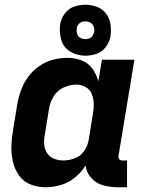

<svg xmlns="http://www.w3.org/2000/svg" viewBox="-20 -782 616 810"><path d="M172 8Q204 8 236.5 -1.5Q269 -11 296 -33Q323 -55 341 -84Q345 -53 365.5 -30.5Q386 -8 416 0Q446 8 478 8H516V-105H496Q491 -105 486.5 -107.5Q482 -110 480.5 -115Q479 -120 480 -125L547 -530H410L395 -439Q387 -468 370 -492Q353 -516 324.5 -527Q296 -538 264 -538Q234 -538 203.5 -530Q173 -522 146 -503.5Q119 -485 99.5 -458.5Q80 -432 69 -402.5Q58 -373 53 -343L35 -233Q29 -199 28 -165.5Q27 -132 34.5 -100Q42 -68 60 -42Q78 -16 108.5 -4Q139 8 172 8ZM247 -105Q226 -105 207.5 -112.5Q189 -120 178.5 -136.5Q168 -153 166.5 -173.5Q165 -194 169 -214L187 -324Q191 -351 206.5 -376Q222 -401 249 -413Q276 -425 303 -425Q324 -425 342 -414.5Q360 -404 367.5 -384.5Q375 -365 375.5 -343.5Q376 -322 372 -301L354 -191Q350 -167 335 -145Q320 -123 295.5 -114Q271 -105 247 -105ZM340 -547Q364 -547 387.5 -555Q411 -563 426.5 -584Q442 -605 446 -629Q450 -655 446 -680Q442 -705 427.5 -724.5Q413 -744 389.5 -753Q366 -762 340 -762Q316 -762 292.5 -754Q269 -746 253.5 -725Q238 -704 234 -681Q229 -646 238.5 -613.5Q248 -581 277 -564Q306 -547 340 -547ZM340 -617Q328 -617 318 -623Q308 -629 305 -640.5Q302 -652 304 -664Q305 -672 310.5 -679Q316 -686 324 -689Q332 -692 340 -692Q352 -692 362 -686Q372 -680 375.5 -669Q379 -658 377 -646Q375 -638 370 -630.5Q365 -623 356.5 -620Q348 -617 340 -617Z"/></svg>

Font: Iosevka Sparkle Extrabold
Style: Italic
Weight: 800
Italic angle: -9°
Designer: Belleve Invis
Foundry: Belleve Invis
Version: Version 4.5.0; ttfautohint (v1.8.3)